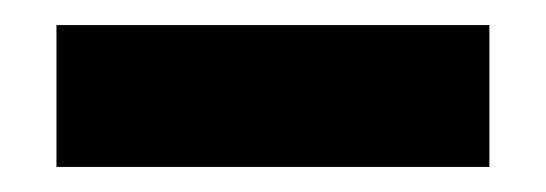

<svg xmlns="http://www.w3.org/2000/svg" viewBox="-20 -707 435 153"><path d="M25 -687H370V-574H25Z"/></svg>

Font: Prompt
Style: Bold
Weight: 700
Designer: Katatrad Team
Foundry: CadsonDemak
Version: Version 1.000